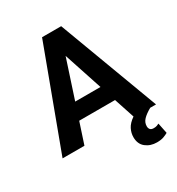

<svg xmlns="http://www.w3.org/2000/svg" viewBox="-212 -845 1095 1185"><g transform="rotate(-30 336.0 -252.5)"><path d="M3.4 0 267.6 -710.9H403.8L669.4 0H627.9Q590.8 21 571.5 41.3Q552.2 61.5 552.2 88.4Q552.2 102.1 559.6 111.1Q566.9 120.1 584.5 120.1Q598.6 120.1 607.7 116.7Q616.7 113.3 623 109.9L638.2 184.6Q626 191.9 606.7 199Q587.4 206.1 558.1 206.1Q512.2 206.1 479.7 180.4Q447.3 154.8 447.3 105.5Q447.3 76.2 461.4 48.1Q475.6 20 511.7 -4.9L463.9 -149.9H208.5L159.2 0ZM246.1 -264.6H426.3L335.9 -538.6Z"/></g></svg>

Font: Vazirmatn UI FD
Style: Bold
Weight: 700
Designer: Saber Rastikerdar
Foundry: Saber Rastikerdar
Version: Version 33.003